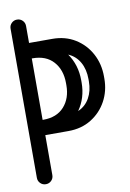

<svg xmlns="http://www.w3.org/2000/svg" viewBox="-78 -708 511 757"><g transform="rotate(-10 178.0 -329.5)"><path d="M75 -31Q75 -18 66 -9Q57 0 44 0Q31 0 22 -9Q13 -18 13 -31V-628Q13 -641 22 -650Q31 -659 44 -659Q57 -659 66 -650Q75 -641 75 -628V-560H168Q220 -560 259.5 -535.5Q299 -511 321 -470Q343 -429 343 -379V-370Q343 -321 321 -280.5Q299 -240 259.5 -215.5Q220 -191 168 -191H75ZM78 -498H75V-252H78Q132 -252 161.5 -285Q191 -318 191 -370V-379Q191 -432 161.5 -465Q132 -498 78 -498ZM252 -370Q252 -309 219 -262Q249 -275 265 -303.5Q281 -332 281 -370V-379Q281 -418 265 -446.5Q249 -475 219 -488Q252 -441 252 -379Z"/></g></svg>

Font: Libertine Sup Medium
Style: Regular
Weight: 500
Designer: Bastien Sozeau
Foundry: NBR — Bastien Sozeau
Version: Version 2.003; ttfautohint (v1.8.4.7-5d5b);gftools[0.9.33]